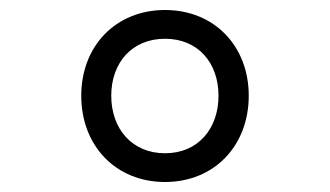

<svg xmlns="http://www.w3.org/2000/svg" viewBox="-20 -797 660 384"><path d="M310 -433C408.5 -433 477.5 -505.5 477.5 -605.5C477.5 -705 408.5 -777 310 -777C211.5 -777 142.5 -705 142.5 -605.5C142.5 -505.5 211.5 -433 310 -433ZM202.5 -605.5C202.5 -671.5 244 -719.5 310 -719.5C376 -719.5 417 -671.5 417 -605.5C417 -539.5 376 -490.5 310 -490.5C244 -490.5 202.5 -539.5 202.5 -605.5Z"/></svg>

Font: Monaspace Argon Light
Style: Regular
Weight: 300
Designer: Riley Cran & the Lettermatic Team
Foundry: Lettermatic
Version: Version 1.000 (Monaspace Argon)